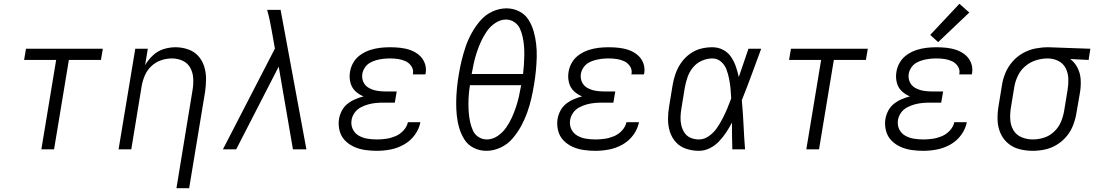

<svg xmlns="http://www.w3.org/2000/svg" viewBox="-20 -787 5800 1012"><path d="M198 0H265L343 -471H512L522 -530H117L107 -471H276Z M910 205H977L1061 -303Q1066 -337 1066 -371.5Q1066 -406 1056 -437.5Q1046 -469 1024.5 -492.5Q1003 -516 971 -527Q939 -538 905 -538Q874 -538 843 -528.5Q812 -519 787 -496Q762 -473 745 -444L759 -530H693L605 0H672L727 -335Q732 -363 744 -390.5Q756 -418 778.5 -439Q801 -460 829.5 -469.5Q858 -479 886 -479Q917 -479 943.5 -466.5Q970 -454 983.5 -428.5Q997 -403 998.5 -373Q1000 -343 995 -313Z M1155 0H1225L1449 -436L1524 0H1595L1459 -735H1388Q1396 -707 1402 -678.5Q1408 -650 1413 -621L1429 -531Z M1966 8Q2002 8 2038.5 1Q2075 -6 2109 -25Q2143 -44 2166 -75.5Q2189 -107 2196 -143H2130Q2125 -119 2106.5 -99Q2088 -79 2064 -69Q2040 -59 2015.5 -55.5Q1991 -52 1967 -52Q1941 -52 1916.5 -56Q1892 -60 1871 -72Q1850 -84 1839.5 -106Q1829 -128 1833 -154Q1836 -174 1848.5 -192Q1861 -210 1880.5 -220.5Q1900 -231 1920 -236.5Q1940 -242 1960 -244Q1980 -246 2000 -246H2061L2071 -305H2010Q1987 -305 1965 -309Q1943 -313 1923.5 -324Q1904 -335 1895 -355.5Q1886 -376 1890 -399Q1893 -416 1904 -432Q1915 -448 1931.5 -457Q1948 -466 1965.5 -470.5Q1983 -475 2000.5 -477Q2018 -479 2036 -479Q2057 -479 2078 -476Q2099 -473 2117.5 -464.5Q2136 -456 2148 -438.5Q2160 -421 2157 -400Q2156 -398 2156 -395H2222Q2223 -399 2224 -403Q2228 -431 2218 -456Q2208 -481 2188 -497.5Q2168 -514 2143 -523Q2118 -532 2090.5 -535Q2063 -538 2036 -538Q2010 -538 1983.5 -535Q1957 -532 1931 -523.5Q1905 -515 1881.5 -499Q1858 -483 1843.5 -459Q1829 -435 1825 -409Q1820 -381 1826.5 -353.5Q1833 -326 1852 -307.5Q1871 -289 1896 -279Q1874 -273 1852.5 -264Q1831 -255 1812 -240Q1793 -225 1782 -204Q1771 -183 1767 -161Q1762 -130 1769.5 -99.5Q1777 -69 1797.5 -47.5Q1818 -26 1845.5 -13.5Q1873 -1 1904 3.5Q1935 8 1966 8Z M2544 8Q2581 8 2618 -9Q2655 -26 2681.5 -57Q2708 -88 2727 -123Q2746 -158 2759 -194.5Q2772 -231 2780.5 -268Q2789 -305 2795 -342Q2801 -378 2804.5 -413.5Q2808 -449 2809 -485Q2810 -521 2806 -555.5Q2802 -590 2792.5 -623Q2783 -656 2765 -684Q2747 -712 2716 -727.5Q2685 -743 2649 -743Q2612 -743 2575 -726Q2538 -709 2511.5 -678Q2485 -647 2466 -612.5Q2447 -578 2434.5 -541.5Q2422 -505 2413 -467.5Q2404 -430 2398 -393Q2392 -358 2388.5 -322Q2385 -286 2384.5 -250.5Q2384 -215 2387.5 -180Q2391 -145 2400.5 -112.5Q2410 -80 2428 -51.5Q2446 -23 2477 -7.5Q2508 8 2544 8ZM2466 -397Q2471 -426 2477.5 -455Q2484 -484 2493.5 -512.5Q2503 -541 2515.5 -568.5Q2528 -596 2546 -622Q2564 -648 2591 -666Q2618 -684 2647 -684Q2671 -684 2691 -670.5Q2711 -657 2720.5 -636Q2730 -615 2735 -591.5Q2740 -568 2742 -544Q2744 -520 2743.5 -495.5Q2743 -471 2741.5 -446.5Q2740 -422 2737 -397ZM2546 -52Q2522 -52 2502 -65Q2482 -78 2472.5 -99.5Q2463 -121 2458 -144Q2453 -167 2451 -191Q2449 -215 2449 -239.5Q2449 -264 2451 -288.5Q2453 -313 2457 -338H2727Q2722 -309 2715.5 -280Q2709 -251 2699.5 -222.5Q2690 -194 2677.5 -166.5Q2665 -139 2647 -113.5Q2629 -88 2602.5 -70Q2576 -52 2546 -52Z M3118 8Q3154 8 3190.5 1Q3227 -6 3261 -25Q3295 -44 3318 -75.5Q3341 -107 3348 -143H3282Q3277 -119 3258.5 -99Q3240 -79 3216 -69Q3192 -59 3167.5 -55.5Q3143 -52 3119 -52Q3093 -52 3068.5 -56Q3044 -60 3023 -72Q3002 -84 2991.5 -106Q2981 -128 2985 -154Q2988 -174 3000.5 -192Q3013 -210 3032.5 -220.5Q3052 -231 3072 -236.5Q3092 -242 3112 -244Q3132 -246 3152 -246H3213L3223 -305H3162Q3139 -305 3117 -309Q3095 -313 3075.5 -324Q3056 -335 3047 -355.5Q3038 -376 3042 -399Q3045 -416 3056 -432Q3067 -448 3083.5 -457Q3100 -466 3117.5 -470.5Q3135 -475 3152.5 -477Q3170 -479 3188 -479Q3209 -479 3230 -476Q3251 -473 3269.5 -464.5Q3288 -456 3300 -438.5Q3312 -421 3309 -400Q3308 -398 3308 -395H3374Q3375 -399 3376 -403Q3380 -431 3370 -456Q3360 -481 3340 -497.5Q3320 -514 3295 -523Q3270 -532 3242.5 -535Q3215 -538 3188 -538Q3162 -538 3135.5 -535Q3109 -532 3083 -523.5Q3057 -515 3033.5 -499Q3010 -483 2995.5 -459Q2981 -435 2977 -409Q2972 -381 2978.5 -353.5Q2985 -326 3004 -307.5Q3023 -289 3048 -279Q3026 -273 3004.5 -264Q2983 -255 2964 -240Q2945 -225 2934 -204Q2923 -183 2919 -161Q2914 -130 2921.5 -99.5Q2929 -69 2949.5 -47.5Q2970 -26 2997.5 -13.5Q3025 -1 3056 3.5Q3087 8 3118 8Z M3664 8Q3693 8 3720.5 -5.5Q3748 -19 3769.5 -41.5Q3791 -64 3807.5 -89Q3824 -114 3838 -141Q3838 -140 3838 -139V-134Q3838 -100 3838.5 -67Q3839 -34 3840 0H3907Q3902 -65 3899 -129.5Q3896 -194 3890 -259Q3917 -326 3942 -394Q3967 -462 3992 -530H3925Q3912 -493 3899.5 -455.5Q3887 -418 3874 -381Q3868 -409 3858.5 -436.5Q3849 -464 3833 -487.5Q3817 -511 3791 -524.5Q3765 -538 3734 -538Q3703 -538 3672.5 -530Q3642 -522 3615 -502Q3588 -482 3569.5 -455Q3551 -428 3540.5 -398Q3530 -368 3525 -337L3507 -227Q3501 -193 3501 -158.5Q3501 -124 3511 -92.5Q3521 -61 3543 -37Q3565 -13 3597.5 -2.5Q3630 8 3664 8ZM3664 -52Q3641 -52 3620.5 -60.5Q3600 -69 3588 -87Q3576 -105 3571 -127Q3566 -149 3567 -172Q3568 -195 3572 -218L3590 -328Q3595 -355 3604.5 -382Q3614 -409 3633 -432Q3652 -455 3679.5 -467Q3707 -479 3734 -479Q3761 -479 3780.5 -462Q3800 -445 3809 -421Q3818 -397 3823 -371.5Q3828 -346 3830.5 -320Q3833 -294 3834 -268Q3824 -241 3813 -214.5Q3802 -188 3788.5 -162Q3775 -136 3758.5 -112Q3742 -88 3717 -70Q3692 -52 3664 -52Z M4230 0H4297L4375 -471H4544L4554 -530H4149L4139 -471H4308Z M4846 8Q4882 8 4918.5 1Q4955 -6 4989 -25Q5023 -44 5046 -75.5Q5069 -107 5076 -143H5010Q5005 -119 4986.5 -99Q4968 -79 4944 -69Q4920 -59 4895.5 -55.5Q4871 -52 4847 -52Q4821 -52 4796.5 -56Q4772 -60 4751 -72Q4730 -84 4719.5 -106Q4709 -128 4713 -154Q4716 -174 4728.5 -192Q4741 -210 4760.5 -220.5Q4780 -231 4800 -236.5Q4820 -242 4840 -244Q4860 -246 4880 -246H4941L4951 -305H4890Q4867 -305 4845 -309Q4823 -313 4803.5 -324Q4784 -335 4775 -355.5Q4766 -376 4770 -399Q4773 -416 4784 -432Q4795 -448 4811.5 -457Q4828 -466 4845.5 -470.5Q4863 -475 4880.5 -477Q4898 -479 4916 -479Q4937 -479 4958 -476Q4979 -473 4997.5 -464.5Q5016 -456 5028 -438.5Q5040 -421 5037 -400Q5036 -398 5036 -395H5102Q5103 -399 5104 -403Q5108 -431 5098 -456Q5088 -481 5068 -497.5Q5048 -514 5023 -523Q4998 -532 4970.5 -535Q4943 -538 4916 -538Q4890 -538 4863.5 -535Q4837 -532 4811 -523.5Q4785 -515 4761.5 -499Q4738 -483 4723.5 -459Q4709 -435 4705 -409Q4700 -381 4706.5 -353.5Q4713 -326 4732 -307.5Q4751 -289 4776 -279Q4754 -273 4732.5 -264Q4711 -255 4692 -240Q4673 -225 4662 -204Q4651 -183 4647 -161Q4642 -130 4649.5 -99.5Q4657 -69 4677.5 -47.5Q4698 -26 4725.5 -13.5Q4753 -1 4784 3.5Q4815 8 4846 8ZM4925 -565 5089 -721 5037 -767 4883 -603Z M5423 8Q5455 8 5488 1Q5521 -6 5551 -24.5Q5581 -43 5603 -70Q5625 -97 5637 -129Q5649 -161 5654 -193L5673 -303Q5678 -336 5676 -368.5Q5674 -401 5659.5 -429.5Q5645 -458 5621 -476L5718 -471L5727 -530L5506 -538H5505Q5472 -538 5438 -531.5Q5404 -525 5372.5 -507.5Q5341 -490 5317 -462.5Q5293 -435 5279.5 -403Q5266 -371 5261 -337L5243 -227Q5237 -191 5238 -155Q5239 -119 5252.5 -87Q5266 -55 5292 -32.5Q5318 -10 5352.5 -1Q5387 8 5423 8ZM5424 -52Q5393 -52 5365 -63.5Q5337 -75 5322 -100Q5307 -125 5305 -156Q5303 -187 5308 -218L5326 -328Q5331 -358 5345 -387.5Q5359 -417 5384.5 -438.5Q5410 -460 5441 -469.5Q5472 -479 5502 -479Q5532 -479 5558 -466Q5584 -453 5597 -427.5Q5610 -402 5611 -372Q5612 -342 5607 -313L5589 -203Q5584 -173 5572 -144.5Q5560 -116 5536.5 -93.5Q5513 -71 5483 -61.5Q5453 -52 5424 -52Z"/></svg>

Font: Iosevka Sparkle Light Oblique
Style: Regular
Weight: 300
Italic angle: -9°
Designer: Belleve Invis
Foundry: Belleve Invis
Version: Version 4.5.0; ttfautohint (v1.8.3)